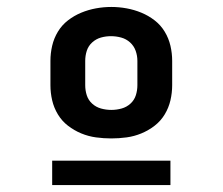

<svg xmlns="http://www.w3.org/2000/svg" viewBox="-20 -715 640 552"><path d="M300 -317Q278 -317 256 -320Q234 -323 213.5 -331.5Q193 -340 175.5 -353.5Q158 -367 146.5 -386Q135 -405 130 -426.5Q125 -448 125 -470V-540Q125 -562 130 -583.5Q135 -605 146.5 -624Q158 -643 175.5 -656.5Q193 -670 213.5 -678.5Q234 -687 256 -691Q278 -695 300 -695Q322 -695 344 -691Q366 -687 386.5 -678.5Q407 -670 424.5 -656.5Q442 -643 453.5 -624Q465 -605 470 -583.5Q475 -562 475 -540V-470Q475 -448 470 -426.5Q465 -405 453.5 -386Q442 -367 424.5 -353.5Q407 -340 386.5 -331.5Q366 -323 344 -320Q322 -317 300 -317ZM300 -399Q315 -399 329.5 -403Q344 -407 355 -417Q366 -427 370.5 -441Q375 -455 375 -470V-540Q375 -555 370 -569Q365 -583 354 -593Q343 -603 328.5 -607Q314 -611 299 -611Q284 -611 270 -607Q256 -603 245 -593Q234 -583 229.5 -569Q225 -555 225 -540V-470Q225 -455 229.5 -441Q234 -427 245 -417Q256 -407 270.5 -403Q285 -399 300 -399ZM130 -183V-253H470V-183Z"/></svg>

Font: Iosevka Custom Heavy Extended
Style: Regular
Weight: 900
Width: 7
Monospace: yes
Designer: Belleve Invis
Foundry: Belleve Invis
Version: Version 11.2.4; ttfautohint (v1.8.4)